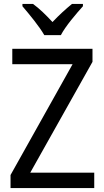

<svg xmlns="http://www.w3.org/2000/svg" viewBox="-20 -964 535 984"><path d="M207 -784H292C315 -829 370 -893 405 -932V-944H349C315 -916 284 -888 249 -851C217 -886 181 -921 149 -944H95V-932C131 -890 182 -828 207 -784ZM463 0V-79H135L454 -647V-714H43V-635H352L34 -67V0Z"/></svg>

Font: Noto Sans Devanagari UI SemiCondensed
Style: Regular
Weight: 400
Width: 4
Designer: Jelle Bosma - Monotype Design Team
Foundry: Monotype Imaging Inc.
Version: Version 2.004